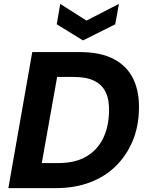

<svg xmlns="http://www.w3.org/2000/svg" viewBox="-20 -968 759 988"><path d="M23 0 146 -700H391Q499 -700 567.5 -663Q636 -626 667 -559.5Q698 -493 695 -403Q693 -314 661.5 -240Q630 -166 574.5 -112Q519 -58 441.5 -29Q364 0 268 0ZM195 -129H282Q365 -129 421.5 -161Q478 -193 508.5 -252Q539 -311 541 -392Q543 -453 524.5 -492.5Q506 -532 465.5 -552Q425 -572 361 -572H274ZM592 -948 573 -843 407 -760 272 -843 290 -948 425 -862Z"/></svg>

Font: DM Sans 17pt Black
Style: Italic
Weight: 900
Italic angle: -10°
Version: Version 4.004;gftools[0.9.30]